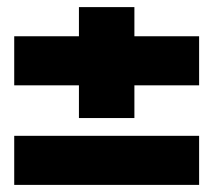

<svg xmlns="http://www.w3.org/2000/svg" viewBox="-20 -520 600 540"><path d="M20 0V-138H540V0ZM540 -418V-280H358V-188H202V-280H20V-418H202V-500H358V-418Z"/></svg>

Font: Fivo Sans Black
Style: Regular
Weight: 900
Designer: Alexander Slobzheninov
Foundry: Alexander Slobzheninov
Version: 1.0